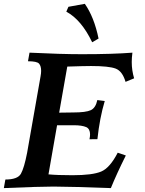

<svg xmlns="http://www.w3.org/2000/svg" viewBox="-29 -963 744 983"><path d="M538.6 0Q342.8 -7.3 245.1 -7.8Q174.3 -7.8 -9.3 0L-1.5 -43.9Q61.5 -43.9 78.1 -73.5Q94.7 -103 109.9 -181.2L178.7 -572.3Q181.6 -587.9 181.6 -600.1Q181.6 -625 170.9 -637.2Q160.2 -649.4 114.3 -649.4L122.1 -693.4Q283.7 -685.5 390.1 -685.5Q549.3 -685.5 648.9 -693.4Q645.5 -666.5 645.5 -645.5Q645.5 -602.5 657.7 -562L613.8 -543.9Q597.7 -598.6 563.2 -611.8Q528.8 -625 437 -625Q402.8 -625 315.4 -622.1L273.9 -386.2L346.2 -387.2Q410.6 -387.2 435.8 -398.9Q460.9 -410.6 469.2 -450.7L507.3 -445.8Q481.4 -359.4 469.7 -250.5L429.2 -250Q432.1 -265.1 432.1 -274.4Q432.1 -302.7 413.1 -312Q390.6 -321.8 349.1 -321.8H263.2L219.2 -70.3Q264.6 -65.9 342.3 -65.9Q444.3 -65.9 489 -84.7Q533.7 -103.5 573.7 -181.2L615.2 -167Q568.4 -73.2 538.6 0ZM442.9 -746.6Q387.7 -861.8 310.5 -903.3L321.3 -928.2L405.3 -943.4Q453.1 -875 475.6 -765.6Z"/></svg>

Font: Kelvinch
Style: Bold Italic
Weight: 700
Italic angle: -10°
Designer: Paul James Miller
Foundry: High-Logic / Made with FontCreator
Version: Version 3.30 September 23, 2016